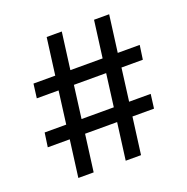

<svg xmlns="http://www.w3.org/2000/svg" viewBox="-121 -782 874 895"><g transform="rotate(-20 316.0 -334.0)"><path d="M118 0 142 -183H33L43 -253H150L171 -415H63L72 -485H180L204 -668H279L255 -485H415L439 -668H514L490 -485H599L589 -415H483L462 -253H569L560 -183H453L429 0H353L377 -183H218L194 0ZM226 -253H386L407 -415H247Z"/></g></svg>

Font: Atkinson Hyperlegible Mono ExtraLight
Style: Regular
Weight: 400
Monospace: yes
Version: Version 2.001